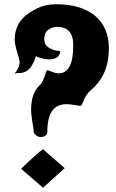

<svg xmlns="http://www.w3.org/2000/svg" viewBox="-20 -794 549 911"><path d="M171.9 -144Q161.1 -144 150.4 -152.6Q139.6 -161.1 139.6 -170.4Q139.6 -182.6 135.3 -204.8Q130.9 -227.1 128.4 -255.9Q126 -284.7 131.3 -316.4Q134.3 -335.9 143.6 -355.5Q147.9 -364.7 154.1 -373.3Q160.2 -381.8 172.4 -394Q184.1 -405.8 197.3 -448.2Q200.7 -460.4 203.6 -460.4Q209 -460.4 226.6 -453.4Q244.1 -446.3 259.3 -446.3Q327.6 -446.3 327.6 -580.1Q327.6 -666.5 251 -666.5Q227.5 -666.5 208.7 -652.3Q189.9 -638.2 189.9 -609.9Q189.9 -581.5 212.6 -567.4Q235.4 -553.2 265.6 -551.8Q265.6 -545.4 262.7 -537.1Q252.4 -512.2 212.4 -512.2Q197.3 -512.2 175.8 -517.8Q154.3 -523.4 150.9 -528.8Q143.1 -500.5 127 -476.6Q119.1 -464.4 104.5 -456.1Q87.9 -446.8 74.7 -447.8Q61.5 -448.7 48.8 -444.8Q73.2 -472.2 73.2 -501Q73.2 -509.3 61.5 -546.4Q49.8 -584 49.8 -606.4Q49.8 -673.3 97.2 -716.3Q118.2 -735.4 157 -754.6Q195.8 -773.9 247.1 -773.9Q364.3 -773.9 430.4 -719.5Q496.6 -665 496.6 -564Q496.6 -438.5 412.6 -367.7Q384.8 -343.8 372.6 -306.6Q368.7 -295.4 363.8 -292.5L359.9 -291.5L333.5 -295.9Q307.6 -299.8 295.4 -299.8Q204.6 -299.8 204.6 -169.9Q204.6 -152.8 189.5 -146.5Q182.1 -144 171.9 -144ZM184.1 96.7 80.6 7.3Q80.6 5.9 95.5 -8.3Q110.4 -22.5 130.1 -40.5Q149.9 -58.6 166 -72.3Q182.1 -85.9 184.1 -85.9L287.1 3.9Z"/></svg>

Font: Sancreek
Style: Regular
Weight: 400
Designer: Vernon Adams
Foundry: Vernon Adams
Version: Version 1.100; ttfautohint (v1.8.4.7-5d5b)